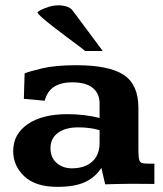

<svg xmlns="http://www.w3.org/2000/svg" viewBox="-20 -708 627 739"><path d="M200.7 11.2Q116.7 11.2 73.7 -29.3Q30.8 -69.8 30.8 -126.5Q30.8 -191.9 86.7 -230.2Q142.6 -268.6 239.7 -268.6Q271.5 -268.6 303.2 -264.9Q335 -261.2 363.3 -253.9V-310.1Q363.3 -347.2 337.6 -369.1Q312 -391.1 258.3 -391.1Q169.4 -391.1 152.3 -320.3L71.8 -327.6L74.7 -425.3Q88.9 -432.1 140.6 -444.6Q192.4 -457 272.9 -457Q399.9 -457 456.3 -419.7Q512.7 -382.3 512.7 -293.5V-132.8Q512.7 -106 515.4 -94.5Q518.1 -83 526.1 -80.6Q534.2 -78.1 550.8 -78.1H574.2V0Q569.3 0 549.1 -0.2Q528.8 -0.5 507.3 -0.5Q485.8 -0.5 478 -0.5Q450.7 0 431.4 0.2Q412.1 0.5 384.8 1.5L370.1 -62Q349.1 -27.8 309.6 -8.3Q270 11.2 200.7 11.2ZM257.3 -60.1Q289.1 -60.1 313 -71.3Q336.9 -82.5 350.1 -104.2Q363.3 -126 363.3 -156.7V-207Q342.8 -212.9 322.8 -215.3Q302.7 -217.8 282.2 -217.8Q231.4 -217.8 202.9 -196.5Q174.3 -175.3 174.3 -137.7Q174.3 -101.6 198 -80.8Q221.7 -60.1 257.3 -60.1ZM307.6 -511.7Q301.8 -517.1 281.5 -532.2Q261.2 -547.4 235.1 -566.9Q209 -586.4 183.8 -606Q158.7 -625.5 141.8 -640.4Q125 -655.3 124.5 -660.2Q124.5 -662.6 136.7 -669.2Q148.9 -675.8 167.7 -681.6Q186.5 -687.5 205.6 -687.5Q222.2 -687.5 237.3 -682.6Q252.4 -677.7 260.3 -666.5L375.5 -511.7Z"/></svg>

Font: Kameron
Style: Regular
Weight: 400
Designer: Vernon Adams
Foundry: Vernon Adams
Version: Version 1.100